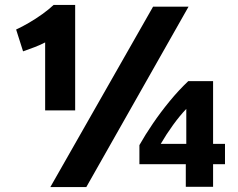

<svg xmlns="http://www.w3.org/2000/svg" viewBox="-20 -737 958 774"><path d="M839 -157V-410H739Q700 -373 663.5 -328.5Q627 -284 596 -238.5Q565 -193 542 -152V-75H729V16H839V-75H887V-157ZM183 17H328L740 -710H597ZM628 -157Q650 -195 677.5 -233Q705 -271 731 -298V-157ZM73 -530Q96 -538 119.5 -547Q143 -556 162 -566V-292H283V-717H196Q177 -699 150.5 -680Q124 -661 96.5 -645Q69 -629 45 -618Z"/></svg>

Font: Repo Bold
Style: Bold
Weight: 700
Designer: Stefan Peev
Foundry: Context Ltd
Version: Version 1.502